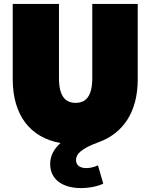

<svg xmlns="http://www.w3.org/2000/svg" viewBox="-20 -720 768 980"><path d="M394 240C437 240 483 230 507 217L480 124C465 131 443 138 421 138C384 138 368 120 368 97C368 66 395 38 483 6C610 -40 683 -150 683 -315V-700H451V-322C451 -228 418 -195 366 -195C314 -195 281 -228 281 -322V-700H45V-315C45 -133 134 -17 289 10C255 40 236 76 236 117C236 192 294 240 394 240Z"/></svg>

Font: Chess Sans Black
Style: Regular
Weight: 900
Designer: Wolf Bōese
Foundry: Wolf Bōese
Version: Version 7.223;Glyphs 3.3 (3306)